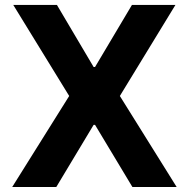

<svg xmlns="http://www.w3.org/2000/svg" viewBox="-20 -747 754 767"><path d="M28.8 0 256.4 -363.6 33 -727.3H207.4L354 -479.4H359.7L507.1 -727.3H680.8L458.8 -363.6L685.7 0H508.9L359.7 -248.2H354L204.9 0Z"/></svg>

Font: Cannonade
Style: Bold
Weight: 700
Designer: Rasmus Andersson
Foundry: rsms
Version: Version 3.012;git-f93a4a705